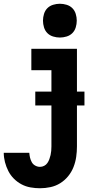

<svg xmlns="http://www.w3.org/2000/svg" viewBox="-29 -790 549 1023"><path d="M184 213Q159 213 133.5 208.5Q108 204 85.5 192Q63 180 45 162Q27 144 15.5 121.5Q4 99 -2.5 74Q-9 49 -9 24H127Q128 37 131 50Q134 63 140.5 74.5Q147 86 159 92.5Q171 99 184 99Q196 99 206.5 93.5Q217 88 223.5 78.5Q230 69 234 58Q238 47 240.5 36Q243 25 244 13.5Q245 2 245 -10V-416H138V-530H381V-10Q381 18 377 46Q373 74 362.5 100.5Q352 127 334 149Q316 171 292 186Q268 201 240 207Q212 213 184 213ZM290 -590Q272 -590 254 -595.5Q236 -601 223.5 -613.5Q211 -626 205.5 -644Q200 -662 200 -680Q200 -698 205.5 -716Q211 -734 223.5 -746.5Q236 -759 254 -764.5Q272 -770 290 -770Q308 -770 326 -764.5Q344 -759 356.5 -746.5Q369 -734 374.5 -716Q380 -698 380 -680Q380 -662 374.5 -644Q369 -626 356.5 -613.5Q344 -601 326 -595.5Q308 -590 290 -590ZM159 -228V-302H421V-228Z"/></svg>

Font: Iosevka Slab Heavy
Style: Regular
Weight: 900
Monospace: yes
Designer: Belleve Invis
Foundry: Belleve Invis
Version: Version 11.1.0; ttfautohint (v1.8.3)